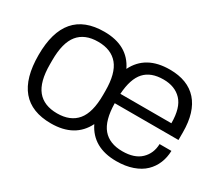

<svg xmlns="http://www.w3.org/2000/svg" viewBox="-103 -760 1133 995"><g transform="rotate(30 464.0 -263.0)"><path d="M272 12.2Q40 12.2 40 -263.2Q40 -538.1 275.9 -538.1Q417.5 -538.1 470.2 -428.2Q524.4 -538.1 668 -538.1Q775.4 -538.1 831.8 -474.9Q888.2 -411.6 888.2 -290V-244.1H506.8Q508.3 -141.1 547.9 -94.5Q587.4 -47.9 665 -47.9Q736.8 -47.9 774.7 -84Q812.5 -120.1 814 -176.8H884.8Q883.8 -137.2 869.9 -103.3Q856 -69.3 829.3 -43.5Q802.7 -17.6 760 -2.7Q717.3 12.2 663.1 12.2Q522.5 12.2 469.2 -97.2Q414.6 12.2 272 12.2ZM507.8 -300.8H813Q813 -393.6 773.4 -435.3Q733.9 -477.1 665 -477.1Q590.3 -477.1 552 -434.8Q513.7 -392.6 507.8 -300.8ZM273.9 -48.8Q352.5 -48.8 392.8 -97.2Q433.1 -145.5 433.1 -251V-274.9Q433.1 -379.9 392.8 -428.5Q352.5 -477.1 273.9 -477.1Q194.8 -477.1 155 -428.5Q115.2 -379.9 115.2 -274.9V-251Q115.2 -146 155 -97.4Q194.8 -48.8 273.9 -48.8Z"/></g></svg>

Font: Archivo Light
Style: Regular
Weight: 300
Designer: Hector Gatti
Foundry: Omnibus-Type
Version: Version 2.001